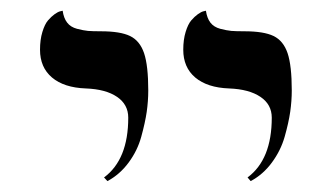

<svg xmlns="http://www.w3.org/2000/svg" viewBox="-20 -579 573 356"><path d="M444.8 -243.2 439 -250Q483.9 -283.2 483.9 -360.8Q483.9 -385.3 462.9 -399.4Q441.9 -413.6 404.8 -415Q364.3 -416.5 342 -435.3Q319.8 -454.1 319.8 -486.8Q319.8 -505.4 324.2 -519.8Q328.6 -534.2 334.7 -541.3Q340.8 -548.3 346.9 -552.7Q353 -557.1 357.4 -558.1L361.8 -559.1Q363.8 -545.4 370.1 -537.1Q376.5 -528.8 388.4 -525.6Q400.4 -522.5 408.9 -521.7Q417.5 -521 433.1 -521Q469.2 -521 487.3 -512.2Q505.4 -503.4 513.2 -480.5Q521 -457.5 521 -411.1Q521 -392.1 518.1 -371.6Q515.1 -351.1 507.8 -325.4Q500.5 -299.8 484.1 -277.6Q467.8 -255.4 444.8 -243.2ZM179.2 -243.2 172.9 -250Q217.8 -283.2 217.8 -360.8Q217.8 -385.3 197 -399.4Q176.3 -413.6 139.2 -415Q98.6 -416.5 76.4 -435.3Q54.2 -454.1 54.2 -486.8Q54.2 -505.4 58.6 -519.8Q63 -534.2 69.1 -541.3Q75.2 -548.3 81.3 -552.7Q87.4 -557.1 91.8 -558.1L96.2 -559.1Q98.1 -545.4 104.5 -537.1Q110.8 -528.8 122.8 -525.6Q134.8 -522.5 143.1 -521.7Q151.4 -521 167 -521Q203.1 -521 221.2 -512.2Q239.3 -503.4 247.1 -480.5Q254.9 -457.5 254.9 -411.1Q254.9 -391.6 252 -371.3Q249 -351.1 241.9 -325.4Q234.9 -299.8 218.5 -277.6Q202.1 -255.4 179.2 -243.2Z"/></svg>

Font: Linear Smooth
Style: Regular
Weight: 400
Designer: Philipp H. Poll, Flanker
Foundry: Philipp H. Poll, reworked by Flanker
Version: Version 1.061 | FøM Fix